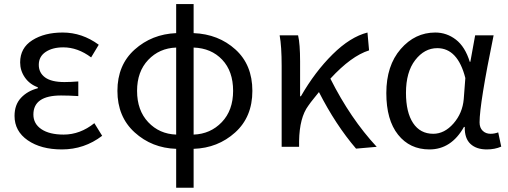

<svg xmlns="http://www.w3.org/2000/svg" viewBox="-20 -715 2476 935"><path d="M281.2 12.7Q179.7 12.7 115.2 -31.7Q50.8 -76.2 50.8 -150.4Q50.8 -205.1 82.5 -238.8Q114.3 -272.5 164.1 -285.2V-290Q124 -304.7 101.1 -337.9Q78.1 -371.1 78.1 -411.1Q78.1 -481.4 137.2 -519Q196.3 -556.6 285.2 -556.6Q379.9 -556.6 460.9 -497.1L423.8 -435.5Q358.4 -484.4 288.1 -484.4Q235.4 -484.4 202.1 -461.9Q168.9 -439.5 168.9 -399.4Q168.9 -360.4 199.7 -337.9Q230.5 -315.4 293.9 -315.4Q322.3 -315.4 361.3 -318.4V-247.1Q314.5 -250 277.3 -250Q142.6 -250 142.6 -157.2Q142.6 -112.3 181.6 -85.9Q220.7 -59.6 290 -59.6Q370.1 -59.6 439.5 -115.2L477.5 -53.7Q390.6 12.7 281.2 12.7Z M922.9 -483.4V-59.6Q1004.9 -62.5 1060.1 -120.1Q1115.2 -177.7 1115.2 -272.5Q1115.2 -368.2 1062 -424.3Q1008.8 -480.5 922.9 -483.4ZM837.9 -59.6V-483.4Q755.9 -480.5 701.7 -423.3Q647.5 -366.2 647.5 -272.5Q647.5 -177.7 701.7 -120.1Q755.9 -62.5 837.9 -59.6ZM922.9 -695.3V-553.7Q1043.9 -548.8 1126.5 -474.1Q1209 -399.4 1209 -272.5Q1209 -145.5 1125 -69.8Q1041 5.9 922.9 9.8V199.2H837.9V9.8Q719.7 5.9 635.7 -70.3Q551.8 -146.5 551.8 -272.5Q551.8 -398.4 635.7 -473.6Q719.7 -548.8 837.9 -553.7V-695.3Z M1814.5 0 1713.9 8.8Q1614.3 -107.4 1533.2 -266.6Q1531.2 -263.7 1511.2 -239.3Q1491.2 -214.8 1481.4 -200.2Q1438.5 -142.6 1436.5 -28.3V0H1351.6V-393.6Q1351.6 -490.2 1341.8 -543H1431.6Q1441.4 -501 1441.4 -416V-246.1H1445.3Q1513.7 -365.2 1599.6 -450.2Q1685.5 -535.2 1769.5 -556.6L1777.3 -469.7Q1690.4 -442.4 1588.9 -332Q1686.5 -137.7 1814.5 0Z M2071.3 12.7Q1975.6 12.7 1918.5 -59.1Q1861.3 -130.9 1861.3 -261.7Q1861.3 -395.5 1931.2 -476.1Q2001 -556.6 2099.6 -556.6Q2155.3 -556.6 2200.2 -522Q2245.1 -487.3 2267.6 -414.1H2270.5L2293.9 -543H2383.8Q2315.4 -210 2315.4 -119.1Q2315.4 -92.8 2330.6 -78.1Q2345.7 -63.5 2369.1 -63.5Q2387.7 -63.5 2406.2 -70.3L2420.9 -1Q2389.6 12.7 2350.6 12.7Q2299.8 12.7 2271 -14.2Q2242.2 -41 2243.2 -96.7H2239.3Q2177.7 12.7 2071.3 12.7ZM2089.8 -63.5Q2144.5 -63.5 2188.5 -113.8Q2232.4 -164.1 2238.3 -232.4L2246.1 -335Q2209 -480.5 2109.4 -480.5Q2046.9 -480.5 2002 -422.4Q1957 -364.3 1957 -262.7Q1957 -168 1991.7 -115.7Q2026.4 -63.5 2089.8 -63.5Z"/></svg>

Font: Bpmf Zihi Sans Regular
Style: Regular
Weight: 400
Foundry: But Ko
Version: Version 1.320